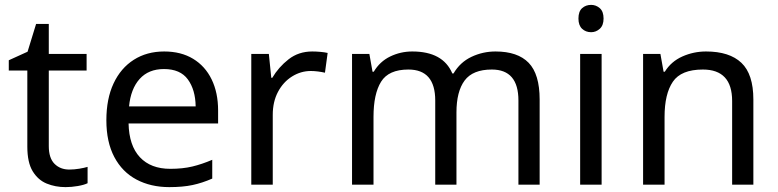

<svg xmlns="http://www.w3.org/2000/svg" viewBox="-20 -757 3189 787"><path d="M264 -62Q284 -62 305 -65.5Q326 -69 339 -73V-6Q325 1 299 5.5Q273 10 249 10Q207 10 171.5 -4.5Q136 -19 114 -55Q92 -91 92 -156V-468H16V-510L93 -545L128 -659H180V-536H335V-468H180V-158Q180 -109 203.5 -85.5Q227 -62 264 -62Z M653 -546Q722 -546 771.5 -516Q821 -486 847.5 -431.5Q874 -377 874 -304V-251H507Q509 -160 553.5 -112.5Q598 -65 678 -65Q729 -65 768.5 -74.5Q808 -84 850 -102V-25Q809 -7 769 1.5Q729 10 674 10Q598 10 539.5 -21Q481 -52 448.5 -113.5Q416 -175 416 -264Q416 -352 445.5 -415Q475 -478 528.5 -512Q582 -546 653 -546ZM652 -474Q589 -474 552.5 -433.5Q516 -393 509 -321H782Q781 -389 750 -431.5Q719 -474 652 -474Z M1260 -546Q1275 -546 1292.5 -544.5Q1310 -543 1323 -540L1312 -459Q1299 -462 1283.5 -464Q1268 -466 1254 -466Q1213 -466 1177 -443.5Q1141 -421 1119.5 -380.5Q1098 -340 1098 -286V0H1010V-536H1082L1092 -438H1096Q1122 -482 1163 -514Q1204 -546 1260 -546Z M2011 -546Q2102 -546 2147 -499.5Q2192 -453 2192 -349V0H2105V-345Q2105 -472 1996 -472Q1918 -472 1884.5 -427Q1851 -382 1851 -296V0H1764V-345Q1764 -472 1654 -472Q1573 -472 1542 -422Q1511 -372 1511 -278V0H1423V-536H1494L1507 -463H1512Q1537 -505 1579.5 -525.5Q1622 -546 1670 -546Q1796 -546 1834 -456H1839Q1866 -502 1912.5 -524Q1959 -546 2011 -546Z M2403 -737Q2423 -737 2438.5 -723.5Q2454 -710 2454 -681Q2454 -653 2438.5 -639Q2423 -625 2403 -625Q2381 -625 2366 -639Q2351 -653 2351 -681Q2351 -710 2366 -723.5Q2381 -737 2403 -737ZM2446 -536V0H2358V-536Z M2874 -546Q2970 -546 3019 -499.5Q3068 -453 3068 -349V0H2981V-343Q2981 -472 2861 -472Q2772 -472 2738 -422Q2704 -372 2704 -278V0H2616V-536H2687L2700 -463H2705Q2731 -505 2777 -525.5Q2823 -546 2874 -546Z"/></svg>

Font: Noto Sans Soyombo
Style: Regular
Weight: 400
Designer: Monotype Design Team
Foundry: Monotype Imaging Inc.
Version: Version 2.001; ttfautohint (v1.8.4.7-5d5b)